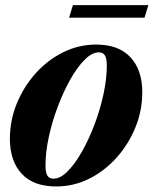

<svg xmlns="http://www.w3.org/2000/svg" viewBox="-20 -694 582 728"><path d="M344.5 -525Q430.5 -525 475 -476.5Q519.5 -428 519.5 -344.5Q519.5 -275 493.5 -211Q467.5 -147 422 -96.2Q376.5 -45.5 317.8 -16.2Q259 13 193 13Q106.5 13 62 -35.5Q17.5 -84 17.5 -167.5Q17.5 -237 43.5 -301Q69.5 -365 115 -415.8Q160.5 -466.5 219.5 -495.8Q278.5 -525 344.5 -525ZM183 -16.5Q208.5 -16.5 236.5 -44.5Q264.5 -72.5 291 -119.5Q317.5 -166.5 338.8 -223Q360 -279.5 372.5 -337.5Q385 -395.5 385 -445.5Q385 -472.5 377.8 -484Q370.5 -495.5 354.5 -495.5Q329 -495.5 301 -467.5Q273 -439.5 246.5 -392.5Q220 -345.5 198.8 -289Q177.5 -232.5 165 -174.5Q152.5 -116.5 152.5 -66.5Q152.5 -39.5 159.8 -28Q167 -16.5 183 -16.5ZM242 -627 256.5 -674.5H542.5L528 -627Z"/></svg>

Font: Newsreader Display
Style: Bold Italic
Weight: 700
Italic angle: -17°
Designer: Hugues Gentile
Foundry: Production Type
Version: Version 1.001